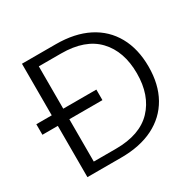

<svg xmlns="http://www.w3.org/2000/svg" viewBox="-153 -862 1036 1025"><g transform="rotate(-30 365.0 -349.5)"><path d="M9 -381H104V-699H312Q429 -699 511.5 -657Q594 -615 638 -536Q682 -457 682 -348Q682 -239 638 -161Q594 -83 511.5 -41.5Q429 0 312 0H104V-316H9ZM312 -55Q460 -55 535 -134Q610 -213 610 -348Q610 -484 535 -563Q460 -642 312 -642H175V-381H379V-316H175V-55Z"/></g></svg>

Font: Poppins Light
Style: Regular
Weight: 300
Designer: Ninad Kale (Devanagari), Jonny Pinhorn (Latin)
Version: Version 5.002